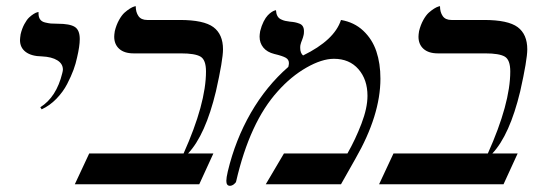

<svg xmlns="http://www.w3.org/2000/svg" viewBox="-20 -598 1765 623"><path d="M115.2 -243.2 110.8 -250Q163.1 -282.7 182.1 -360.8Q184.1 -368.7 184.1 -372.1Q184.1 -391.1 166 -402.3Q147.9 -413.6 116.2 -415Q82 -415.5 63.5 -429.4Q44.9 -443.4 44.9 -467.8Q44.9 -473.1 46.9 -486.8Q51.3 -505.4 59.1 -519.8Q66.9 -534.2 74.5 -541.3Q82 -548.3 89.1 -552.7Q96.2 -557.1 100.6 -558.1L105 -559.1V-554.2Q105 -542.5 110.1 -535.2Q115.2 -527.8 126.2 -525.1Q137.2 -522.5 145 -521.7Q152.8 -521 167 -521Q206.5 -521 222.7 -510.7Q238.8 -500.5 238.8 -471.2Q238.8 -448.2 230 -411.1Q226.1 -392.1 218.5 -371.3Q210.9 -350.6 197.8 -325.2Q184.6 -299.8 163.1 -277.6Q141.6 -255.4 115.2 -243.2Z M563.5 -533.2Q641.1 -533.2 672.4 -510Q703.6 -486.8 703.6 -438Q703.6 -403.8 680.7 -301.8Q646.5 -159.7 590.3 -100.1H672.4L626.5 0H222.7L269.5 -100.1H575.7Q648.4 -262.2 648.4 -366.2Q648.4 -403.8 630.6 -414.3Q612.8 -424.8 567.4 -424.8H413.6Q383.3 -424.8 366.9 -439.5Q350.6 -454.1 350.6 -479Q350.6 -485.4 352.5 -497.1Q357.4 -517.1 366.2 -533Q375 -548.8 384 -556.9Q393.1 -564.9 401.4 -570.1Q409.7 -575.2 415 -576.7L420.4 -578.1Q420.4 -558.6 429.2 -545.9Q438 -533.2 457.5 -533.2Z M1086.4 -533.2Q1129.4 -525.9 1158.7 -498.3Q1188 -470.7 1201.2 -431.4Q1214.4 -392.1 1214.4 -342.8Q1214.4 -224.1 1133.3 -83L1086.4 0H842.3L901.4 -100.1H1107.4Q1133.3 -145.5 1152.8 -196.5Q1172.4 -247.6 1172.4 -287.1Q1172.4 -339.8 1143.1 -373.5Q1113.8 -407.2 1063.5 -407.2Q1024.4 -407.2 974.4 -378.7Q924.3 -350.1 881.3 -301.8Q790.5 -201.7 746.1 -8.8Q745.1 -4.9 738.8 0Q732.4 4.9 726.1 4.9Q714.4 4.9 714.4 -11.2Q714.4 -21.5 719.2 -42Q743.7 -144.5 793.9 -231.7Q844.2 -318.8 915.5 -380.9Q917.5 -388.7 917.5 -393.1Q917.5 -404.8 907.2 -410.6Q897 -416.5 870.1 -422.9Q846.7 -428.7 834.5 -443.6Q822.3 -458.5 822.3 -479Q822.3 -485.4 824.2 -497.1Q828.6 -514.6 835.4 -528.1Q842.3 -541.5 848.9 -548.3Q855.5 -555.2 861.6 -559.1Q867.7 -563 871.6 -564L875.5 -564.9Q876 -554.2 879.9 -546.6Q883.8 -539.1 891.4 -535.4Q898.9 -531.7 905.3 -530.3Q911.6 -528.8 920.4 -527.8Q931.2 -526.9 937.3 -525.6Q943.4 -524.4 951.2 -521.5Q959 -518.6 962.6 -512.5Q966.3 -506.3 966.3 -497.1Q966.3 -488.8 965.3 -484.9Q963.4 -476.1 960 -467.8Q956.5 -459.5 955.1 -453.1Q954.1 -450.2 954.1 -442.9Q954.1 -425.8 963.4 -418Q1065.4 -467.8 1086.4 -533.2Z M1550.8 -533.2Q1628.4 -533.2 1659.7 -510Q1690.9 -486.8 1690.9 -438Q1690.9 -403.8 1668 -301.8Q1633.8 -159.7 1577.6 -100.1H1659.7L1613.8 0H1210L1256.8 -100.1H1563Q1635.7 -262.2 1635.7 -366.2Q1635.7 -403.8 1617.9 -414.3Q1600.1 -424.8 1554.7 -424.8H1400.9Q1370.6 -424.8 1354.2 -439.5Q1337.9 -454.1 1337.9 -479Q1337.9 -485.4 1339.8 -497.1Q1344.7 -517.1 1353.5 -533Q1362.3 -548.8 1371.3 -556.9Q1380.4 -564.9 1388.7 -570.1Q1397 -575.2 1402.3 -576.7L1407.7 -578.1Q1407.7 -558.6 1416.5 -545.9Q1425.3 -533.2 1444.8 -533.2Z"/></svg>

Font: Common Serif SemiBold
Style: Italic
Weight: 600
Italic angle: -12°
Designer: Philipp H. Poll, Khaled Hosny
Foundry: Stefan Peev, Context Ltd.
Version: Version 1.026